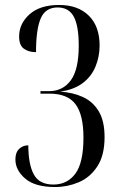

<svg xmlns="http://www.w3.org/2000/svg" viewBox="-20 -744 483 773"><path d="M202 9Q121 9 81.5 -25Q42 -59 42 -102Q42 -130 57 -144.5Q72 -159 94 -159Q94 -83 116 -42Q138 -1 195 -1Q251 -1 283.5 -45Q316 -89 316 -190Q316 -282 284 -324.5Q252 -367 179 -367H143V-377H177Q233 -377 265 -420.5Q297 -464 297 -560Q297 -640 277 -677Q257 -714 212 -714Q163 -714 144 -670Q125 -626 125 -534Q95 -534 76 -548Q57 -562 57 -597Q57 -649 99 -686.5Q141 -724 218 -724Q294 -724 337.5 -681Q381 -638 381 -561Q381 -516 364.5 -476Q348 -436 313 -409.5Q278 -383 222 -375Q273 -372 313.5 -353.5Q354 -335 377.5 -296Q401 -257 401 -192Q401 -118 371.5 -73.5Q342 -29 296.5 -10Q251 9 202 9Z"/></svg>

Font: Noto Serif Display ExtraCondensed
Style: Regular
Weight: 400
Width: 2
Designer: Monotype Design Team
Foundry: Monotype Imaging Inc.
Version: Version 2.009